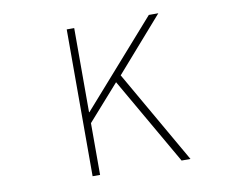

<svg xmlns="http://www.w3.org/2000/svg" viewBox="-79 -830 1157 935"><g transform="rotate(-10 500.0 -363.0)"><path d="M306 0H343V-256L498 -431L746 0H790L526 -460L759 -726H712L345 -310H343V-726H306Z"/></g></svg>

Font: Harano Aji Gothic CN ExtraLight
Style: Regular
Weight: 250
Foundry: Masamichi Hosoda
Version: HaranoAjiGothicCN-ExtraLight version 20230610;ttx 4.39.4